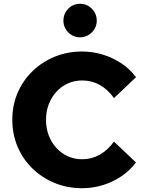

<svg xmlns="http://www.w3.org/2000/svg" viewBox="-20 -983 760 1014"><path d="M414 11Q336 11 269 -16.5Q202 -44 151.5 -93Q101 -142 73 -208Q45 -274 45 -350Q45 -427 73 -492.5Q101 -558 151.5 -607Q202 -656 269 -683.5Q336 -711 414 -711Q470 -711 523.5 -694.5Q577 -678 622.5 -647.5Q668 -617 698 -575L582 -465Q548 -512 506 -535Q464 -558 414 -558Q373 -558 338.5 -542.5Q304 -527 278 -498.5Q252 -470 237.5 -432.5Q223 -395 223 -350Q223 -305 237.5 -267.5Q252 -230 278 -201.5Q304 -173 338.5 -157.5Q373 -142 414 -142Q464 -142 506 -165.5Q548 -189 582 -235L698 -125Q668 -84 622.5 -53Q577 -22 523.5 -5.5Q470 11 414 11ZM402.5 -786Q366 -786 340.5 -812Q315 -838 315 -874Q315 -910.8 340.5 -936.9Q366 -963 402.5 -963Q439.1 -963 465 -936.9Q491 -910.8 491 -874Q491 -838 465 -812Q439.1 -786 402.5 -786Z"/></svg>

Font: Red Hat Text VF
Style: Regular
Weight: 300
Designer: Pentagram, MCKL
Foundry: Pentagram, MCKL
Version: Version 1.023